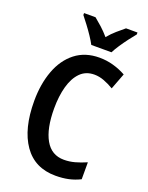

<svg xmlns="http://www.w3.org/2000/svg" viewBox="-172 -1022 861 1118"><g transform="rotate(20 258.5 -463.5)"><path d="M329 -621Q276 -621 242 -586.5Q208 -552 191.5 -492Q175 -432 175 -356Q175 -231 214 -162.5Q253 -94 330 -94Q364 -94 397 -103Q430 -112 467 -128V-23Q433 -6 396.5 2Q360 10 316 10Q187 10 119 -87.5Q51 -185 51 -357Q51 -462 82 -545.5Q113 -629 174 -676.5Q235 -724 323 -724Q367 -724 408.5 -712.5Q450 -701 488 -680L450 -580Q420 -598 389.5 -609.5Q359 -621 329 -621ZM252 -777Q241 -798 223 -825Q205 -852 185 -878.5Q165 -905 149 -925V-937H220Q240 -921 265.5 -898Q291 -875 314 -848Q338 -877 362 -897.5Q386 -918 409 -937H480V-925Q464 -906 444 -879.5Q424 -853 406 -826Q388 -799 377 -777Z"/></g></svg>

Font: Noto Sans Sinhala Condensed SemiBold
Style: Regular
Weight: 600
Width: 3
Designer: Jelle Bosma - Monotype Design Team
Foundry: Monotype Imaging Inc.
Version: Version 2.006; ttfautohint (v1.8.4.7-5d5b)